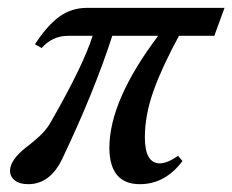

<svg xmlns="http://www.w3.org/2000/svg" viewBox="-20 -455 588 486"><path d="M51.3 11.2Q29.8 11.2 17.6 1.7Q5.4 -7.8 5.4 -22.9Q5.4 -49.8 45.4 -81.5Q72.3 -102.1 86.4 -116.5Q100.6 -130.9 111.3 -150.9Q190.9 -289.6 214.4 -364.3H152.3Q112.8 -364.3 85.4 -333.5L68.4 -342.8Q99.1 -390.1 129.9 -412.6Q160.6 -435.1 200.7 -435.1H548.3L522.5 -364.3H433.1Q391.1 -287.6 368.9 -225.8Q346.7 -164.1 346.7 -107.4Q346.7 -41.5 384.8 -41.5Q403.3 -41.5 430.7 -60.5L441.9 -47.4Q397.9 11.2 334 11.2Q257.8 11.2 256.8 -80.1Q256.8 -200.7 380.4 -364.3H264.2Q219.2 -224.6 137.7 -53.2Q106.9 11.2 51.3 11.2Z"/></svg>

Font: Elstob Medium
Style: Italic
Weight: 500
Italic angle: -20°
Designer: Peter S. Baker
Version: Version 1.015